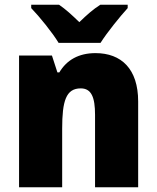

<svg xmlns="http://www.w3.org/2000/svg" viewBox="-20 -786 658 806"><path d="M226 -606H402C429 -649 484 -717 516 -752V-766H401C371 -747 345 -724 313 -693C281 -724 257 -746 228 -766H111V-752C145 -717 201 -648 226 -606ZM381 -563C310 -563 260 -534 229 -482H221L198 -553H60V0H241V-246C241 -362 257 -415 319 -415C364 -415 379 -377 379 -304V0H560V-360C560 -497 489 -563 381 -563Z"/></svg>

Font: Noto Sans Gujarati UI SemiCondensed Black
Style: Regular
Weight: 900
Width: 4
Designer: Jelle Bosma - Monotype Design Team, Universal Thirst
Foundry: Monotype Imaging Inc.
Version: Version 2.106